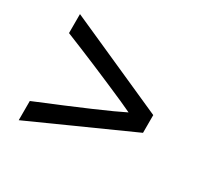

<svg xmlns="http://www.w3.org/2000/svg" viewBox="-105 -696 738 710"><g transform="rotate(30 263.5 -340.5)"><path d="M470.2 -378.9 48.8 -566.9V-485.8L117.2 -458Q185.1 -430.2 269 -394Q353 -357.9 386.2 -341.8Q311 -303.7 48.8 -195.8V-113.8L470.2 -303.2Z"/></g></svg>

Font: FAU Chimera
Style: Regular
Weight: 400
Version: Version 1.002;hotconv 1.0.117;makeotfexe 2.5.65602